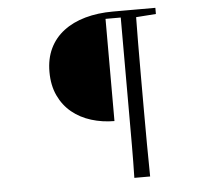

<svg xmlns="http://www.w3.org/2000/svg" viewBox="-58 -801 1116 999"><g transform="rotate(-5 500.0 -301.0)"><path d="M526.1 -168.3Q462.6 -168.5 405.5 -186.2Q348.4 -203.9 304.9 -239.4Q261.5 -275 236.5 -328.4Q211.4 -381.9 211.4 -452.6Q211.4 -521.4 236.8 -574.4Q262.2 -627.4 309.5 -663.5Q356.7 -699.6 422.6 -718.2Q488.5 -736.7 568.6 -736.7H644.4V-702.1H526.1ZM603.4 135.1Q605.4 51.5 605.5 -33.9Q605.6 -119.2 605.6 -205.3V-736.7H685.9Q684.6 -653.1 684.1 -567.3Q683.6 -481.4 683.6 -394.6V-206.3Q683.6 -120.6 684.1 -34.8Q684.6 51.1 685.9 135.1ZM643.7 -694.8V-736.7H789.4V-704.5L654.2 -694.8Z"/></g></svg>

Font: Noto Serif SC ExtraLight
Style: Regular
Weight: 200
Designer: Ryoko NISHIZUKA 西塚涼子 (kana & ideographs); Frank Grießhammer (Latin, Greek & Cyrillic); Wenlong ZHANG 张文龙 (bopomofo); San
Foundry: Adobe
Version: Version 2.002-H1;hotconv 1.1.0;makeotfexe 2.6.0